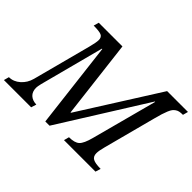

<svg xmlns="http://www.w3.org/2000/svg" viewBox="-167 -1072 1374 1374"><g transform="rotate(45 519.5 -385.0)"><path d="M849.1 -654.8H845.2L435.1 0H392.1L314 -654.8H310.1L182.1 -168Q174.8 -137.7 174.8 -124Q174.8 -84.5 198.2 -62.7Q221.7 -41 261.2 -40L249 0H-26.9L-16.1 -40Q29.8 -40 67.6 -73.5Q105.5 -106.9 119.1 -158.2L235.8 -600.1Q251 -657.7 251 -682.1Q251 -711.4 229.7 -720.7Q208.5 -730 151.9 -730L163.1 -770H402.8L474.1 -173.8H478L855 -770H1065.9L1055.2 -730Q1035.6 -730 1022 -727.5Q1008.3 -725.1 996.3 -717Q984.4 -709 976.6 -698.7Q968.8 -688.5 960.2 -668Q951.7 -647.5 944.8 -625.2Q938 -603 928.2 -565.9L823.2 -168Q811 -123 811 -98.1Q811 -65.4 834.2 -52.7Q857.4 -40 912.1 -40L899.9 0H581.1L591.8 -40Q648.4 -40 673.1 -62.7Q697.8 -85.4 716.8 -158.2Z"/></g></svg>

Font: Libre Baskerville
Style: Italic
Weight: 400
Designer: Pablo Impallari, Rodrigo Fuenzalida
Foundry: Pablo Impallari, Rodrigo Fuenzalida
Version: Version 1.000